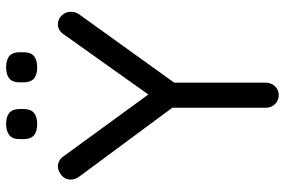

<svg xmlns="http://www.w3.org/2000/svg" viewBox="-168 -740 909 612"><g transform="rotate(-90 286.0 -434.5)"><path d="M514 -704Q531 -704 542.5 -691.5Q554 -679 554 -663Q554 -657 552.5 -650.5Q551 -644 547 -638L315 -315L328 -364V-41Q328 -24 316.5 -12Q305 0 289 0Q271 0 259.5 -12Q248 -24 248 -41V-356L255 -330L30 -634Q24 -642 21.5 -649.5Q19 -657 19 -664Q19 -681 33 -692.5Q47 -704 61 -704Q81 -704 94 -685L301 -401L282 -404L481 -684Q494 -704 514 -704ZM377 -770Q353 -770 341 -780.5Q329 -791 329 -813V-826Q329 -849 341.5 -859Q354 -869 377 -869Q401 -869 413 -858.5Q425 -848 425 -826V-813Q425 -791 413 -780.5Q401 -770 377 -770ZM196 -770Q172 -770 160 -780.5Q148 -791 148 -813V-826Q148 -849 161 -859Q174 -869 197 -869Q220 -869 232 -858.5Q244 -848 244 -826V-813Q244 -791 232 -780.5Q220 -770 196 -770Z"/></g></svg>

Font: Quicksand Light Medium
Style: Regular
Weight: 500
Version: Version 3.006